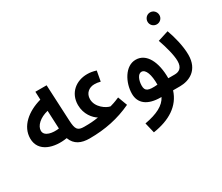

<svg xmlns="http://www.w3.org/2000/svg" viewBox="-144 -1021 1865 1613"><g transform="rotate(-30 788.5 -214.5)"><path d="M456 5C498 5 519 -18 519 -51C519 -80 501 -103 465 -103C401 -103 386 -124 382 -212L365 -563H256L259 -485C125 -448 22 -362 22 -244C22 -111 163 -73 289 -94C316 -21 376 5 456 5ZM132 -256C132 -304 185 -354 265 -373L273 -197C212 -188 132 -200 132 -256Z M455 5C609 5 740 -23 868 -83L834 -174C775 -149 773 -151 742 -141C704 -147 622 -200 622 -279C622 -336 664 -370 716 -370C736 -370 751 -368 774 -362L792 -460C759 -470 735 -474 706 -474C599 -474 510 -405 510 -287C510 -197 564 -136 603 -113C555 -105 522 -103 465 -103Z M948 230C1108 206 1223 135 1264 5H1332C1372 5 1395 -13 1395 -51C1395 -83 1374 -103 1341 -103H1280C1281 -261 1223 -375 1120 -375C1017 -376 950 -249 950 -142C950 -51 1015 5 1146 5H1152C1119 70 1045 108 924 130ZM1055 -160C1055 -210 1076 -263 1111 -263C1152 -263 1175 -198 1174 -102C1081 -94 1055 -108 1055 -160Z M1424 -543C1456 -543 1481 -569 1481 -600C1481 -632 1456 -659 1424 -659C1391 -659 1366 -632 1366 -600C1366 -569 1391 -543 1424 -543ZM1331 5C1421 5 1525 -41 1525 -190C1525 -276 1497 -381 1472 -448L1368 -415C1394 -341 1420 -248 1420 -190C1420 -123 1385 -103 1341 -103Z"/></g></svg>

Font: Noto Sans Arabic UI XCn SmBd
Style: Regular
Weight: 600
Width: 2
Designer: Monotype Design Team, Nadine Chahine and Nizar Qandah
Foundry: Monotype Imaging Inc.
Version: Version 2.010